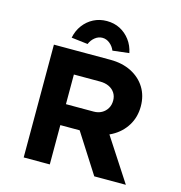

<svg xmlns="http://www.w3.org/2000/svg" viewBox="-129 -1035 1087 1151"><g transform="rotate(15 414.0 -459.5)"><path d="M122 0V-700H473Q547 -700 603 -671.5Q659 -643 690 -593Q721 -543 721 -477Q721 -410 688.5 -357.5Q656 -305 599.5 -274.5Q543 -244 473 -244H284V0ZM560 0 358 -316 534 -341 756 0ZM284 -374H456Q484 -374 505.5 -386Q527 -398 539.5 -419Q552 -440 552 -468Q552 -495 538.5 -515.5Q525 -536 501.5 -547Q478 -558 446 -558H284ZM316 -756 214 -768Q223 -813 248.5 -847Q274 -881 311 -900Q348 -919 393 -919Q439 -919 475.5 -900Q512 -881 537.5 -847Q563 -813 572 -768L470 -756Q460 -781 439 -798Q418 -815 393 -815Q368 -815 347 -798Q326 -781 316 -756Z"/></g></svg>

Font: Lexend Exa
Style: Bold
Weight: 700
Designer: Bonnie Shaver-Troup, Thomas Jockin
Foundry: Lexend
Version: Version 1.007